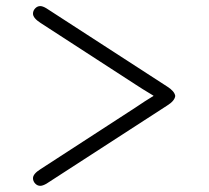

<svg xmlns="http://www.w3.org/2000/svg" viewBox="-20 -578 682 628"><path d="M87.9 4.9Q87.9 -9.3 112.8 -24.9L422.9 -226.1Q453.6 -247.1 481.9 -264.2V-265.1Q441.9 -289.1 422.9 -301.8L112.8 -502.9Q87.9 -519 87.9 -533.2Q87.9 -543 95 -550.5Q102.1 -558.1 111.8 -558.1Q119.6 -558.1 131.8 -550.8L526.9 -294.9Q550.8 -279.8 553.2 -264.2Q551.3 -248 526.9 -232.9L131.8 22.9Q119.6 29.8 111.8 29.8Q102.1 29.8 95 22.2Q87.9 14.6 87.9 4.9Z"/></svg>

Font: CMU Bright
Style: Roman
Weight: 500
Version: Version 0.7.0